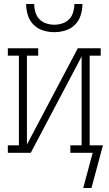

<svg xmlns="http://www.w3.org/2000/svg" viewBox="-20 -760 540 955"><path d="M250 -600Q222 -600 194.5 -608.5Q167 -617 147 -637Q127 -657 118.5 -684.5Q110 -712 110 -740H150Q150 -720 156 -699.5Q162 -679 176 -664.5Q190 -650 210 -643.5Q230 -637 250 -637Q270 -637 290 -643.5Q310 -650 324 -664.5Q338 -679 344 -699.5Q350 -720 350 -740H390Q390 -712 381.5 -684.5Q373 -657 353 -637Q333 -617 305.5 -608.5Q278 -600 250 -600ZM435 175H394L441 0H330V-37H386V-479L133 0H19V-37H74V-483H19V-520H170V-483H114V-41L367 -520H481V-483H426V-37H492Z"/></svg>

Font: Iosevka Curly Slab Extralight
Style: Regular
Weight: 200
Monospace: yes
Designer: Belleve Invis
Foundry: Belleve Invis
Version: Version 22.1.2; ttfautohint (v1.8.4)